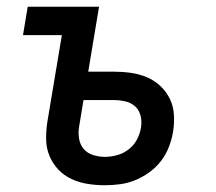

<svg xmlns="http://www.w3.org/2000/svg" viewBox="-20 -540 640 568"><path d="M290 8Q264 8 239 4Q214 0 191.5 -10.5Q169 -21 152.5 -38.5Q136 -56 126.5 -78.5Q117 -101 116.5 -127Q116 -153 120 -179L163 -436H48L62 -520H273L241 -328H316Q342 -328 367 -324.5Q392 -321 414.5 -311.5Q437 -302 454.5 -285.5Q472 -269 482.5 -247.5Q493 -226 494.5 -200.5Q496 -175 492 -150Q488 -127 479.5 -105Q471 -83 456.5 -64Q442 -45 422 -30.5Q402 -16 380 -7Q358 2 335 5Q312 8 290 8ZM290 -76Q308 -76 326.5 -81Q345 -86 360.5 -98Q376 -110 385 -127Q394 -144 397 -162Q400 -180 396 -197Q392 -214 380 -225Q368 -236 351 -240Q334 -244 316 -244H227L214 -165Q211 -147 214 -129.5Q217 -112 227.5 -99.5Q238 -87 255 -81.5Q272 -76 290 -76Z"/></svg>

Font: Iosevka Medium Extended
Style: Italic
Weight: 500
Width: 7
Italic angle: -9°
Monospace: yes
Designer: Belleve Invis
Foundry: Belleve Invis
Version: Version 32.5.0; ttfautohint (v1.8.4)